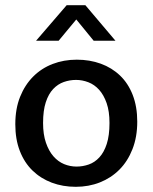

<svg xmlns="http://www.w3.org/2000/svg" viewBox="-20 -710 588 740"><path d="M509 -241Q509 -182 490.5 -135Q472 -88 440 -56Q408 -24 365 -7Q322 10 272 10Q222 10 179.5 -6Q137 -22 105.5 -52.5Q74 -83 56.5 -128Q39 -173 39 -231Q39 -291 57.5 -337Q76 -383 108 -415Q140 -447 183 -463.5Q226 -480 276 -480Q326 -480 368.5 -464.5Q411 -449 442.5 -419Q474 -389 491.5 -344Q509 -299 509 -241ZM402 -236Q402 -281 391 -312.5Q380 -344 362 -364Q344 -384 320.5 -393Q297 -402 273 -402Q249 -402 226 -394Q203 -386 185 -367Q167 -348 156.5 -316Q146 -284 146 -236Q146 -192 157 -160Q168 -128 186 -107.5Q204 -87 227 -77.5Q250 -68 275 -68Q299 -68 322 -76Q345 -84 363 -103.5Q381 -123 391.5 -155.5Q402 -188 402 -236ZM425 -553H341L274 -635L206 -553H119L237 -690H309Z"/></svg>

Font: Mukta Vaani Medium
Style: Regular
Weight: 500
Designer: Noopur Datye, Girish Dalvi, Yashodeep Gholap, Pallavi Karambelkar
Foundry: Ek Type
Version: Version 2.538;PS 1.000;hotconv 16.6.51;makeotf.lib2.5.65220;